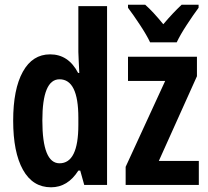

<svg xmlns="http://www.w3.org/2000/svg" viewBox="-20 -786 885 816"><path d="M752 -766Q732 -747 714.5 -728.5Q697 -710 674 -683Q630 -737 597 -766H524V-753Q546 -724 575 -680Q604 -636 618 -606H731Q746 -638 774.5 -681.5Q803 -725 824 -753V-766ZM825 -102H655L817 -462V-545H524V-442H682L514 -77V0H825ZM160 -274Q160 -449 233 -449Q313 -449 313 -286V-255Q313 -92 233 -92Q160 -92 160 -274ZM313 -61H321L338 0H435V-760H313V-565Q313 -550 314.5 -528Q316 -506 317 -476H312Q271 -555 193 -555Q118 -555 77 -481Q36 -407 36 -273Q36 -139 77.5 -64.5Q119 10 197 10Q268 10 313 -61Z"/></svg>

Font: Noto Sans UI Condensed
Style: Bold
Weight: 700
Width: 3
Designer: Monotype Design Team
Foundry: Monotype Imaging Inc.
Version: 1.001